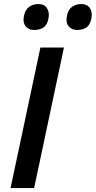

<svg xmlns="http://www.w3.org/2000/svg" viewBox="-20 -954 486 974"><path d="M33.5 0Q46 -58.5 57.5 -113Q69 -167.5 83.5 -235L134 -473Q148.5 -542 160.5 -597.8Q172.5 -653.5 185 -713H304.5Q292 -654 280 -597.8Q268 -541.5 253.5 -473L203 -235Q189 -167.5 177.2 -113Q165.5 -58.5 153 0ZM371 -802Q343.5 -802 328 -821Q312.5 -840 319.5 -873.5Q326 -905.5 345.8 -919.5Q365.5 -933.5 393 -933.5Q422 -933.5 436 -912.8Q450 -892 443.5 -860.5Q437 -826.5 417.5 -814.2Q398 -802 371 -802ZM153.5 -802Q125.5 -802 110 -821Q94.5 -840 101.5 -873.5Q108.5 -905.5 128.2 -919.5Q148 -933.5 175.5 -933.5Q204.5 -933.5 218.2 -912.8Q232 -892 226 -860.5Q219.5 -826.5 200 -814.2Q180.5 -802 153.5 -802Z"/></svg>

Font: Commissioner Medium
Style: Italic
Weight: 500
Italic angle: -12°
Designer: Kostas Bartsokas
Foundry: Kostas Bartsokas
Version: Version 1.000; ttfautohint (v1.8.3)